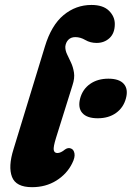

<svg xmlns="http://www.w3.org/2000/svg" viewBox="-20 -745 533 776"><path d="M349.5 -725Q396.5 -725 420.2 -701.8Q444 -678.5 444 -648Q444 -611 422.8 -591.2Q401.5 -571.5 370.5 -571.5Q345 -571.5 325 -583.2Q305 -595 284.5 -595Q267 -595 256.5 -584.5Q246 -574 244 -557Q243.5 -541.5 251 -525.8Q258.5 -510 267 -492Q275.5 -474 279 -451.5Q282.5 -429 273 -400.5L206.5 -188Q195 -151 197.2 -138.8Q199.5 -126.5 212 -126.5Q225.5 -126.5 243 -141Q256 -150 267.5 -144.5Q278 -140.5 281 -124.8Q284 -109 271.5 -84.5Q250.5 -42 207.8 -15.2Q165 11.5 109.5 11.5Q44.5 11.5 28.5 -30Q12.5 -71.5 34.5 -141.5L161.5 -557Q187.5 -643 237 -684Q286.5 -725 349.5 -725ZM375 -267Q331.5 -267 312.8 -288.2Q294 -309.5 304 -347.5Q314 -384.5 344.2 -405.8Q374.5 -427 418 -427Q462 -427 480.5 -405.8Q499 -384.5 489 -347.5Q479 -310 449 -288.5Q419 -267 375 -267Z"/></svg>

Font: Fraunces 72pt SuperSoft
Style: Bold Italic
Weight: 700
Italic angle: -16°
Version: Version 1.000;[0bf87f6ff]